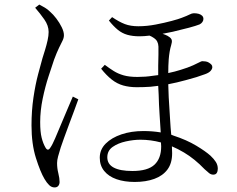

<svg xmlns="http://www.w3.org/2000/svg" viewBox="-20 -782 1040 841"><path d="M471 -707Q502 -686 527 -676.5Q552 -667 586 -667Q623 -667 662 -674.5Q701 -682 732.5 -690.5Q764 -699 776 -704Q800 -713 810.5 -718.5Q821 -724 829 -724Q841 -724 850 -721.5Q859 -719 865 -713.5Q871 -708 871 -699Q871 -692 866.5 -685.5Q862 -679 854 -675Q839 -669 807.5 -660.5Q776 -652 737 -643Q714 -638 692 -634Q698 -632 703 -630Q714 -626 723 -619Q731 -613 732.5 -605.5Q734 -598 730 -585Q722 -559 719 -522Q717 -494 717 -462Q746 -468 771 -476Q804 -486 826 -496Q846 -505 854 -509.5Q862 -514 866 -514Q872 -514 880 -513Q888 -512 894.5 -508Q901 -504 905.5 -499.5Q910 -495 910 -488Q910 -480 902.5 -471.5Q895 -463 878 -457Q844 -444 794 -431Q754 -420 717 -413Q718 -387 719 -356Q722 -308 725 -259Q727 -223 730 -192Q735 -190 740 -188Q798 -169 839.5 -144Q881 -119 902 -100Q917 -86 925.5 -72.5Q934 -59 934 -43Q934 -32 929.5 -24.5Q925 -17 914 -17Q904 -17 895.5 -24Q887 -31 876 -41Q833 -86 786 -114Q759 -130 733 -141Q734 -123 734 -111Q734 -67 713.5 -39.5Q693 -12 656 1.5Q619 15 570 15Q525 15 490.5 3Q456 -9 436.5 -33Q417 -57 417 -91Q417 -127 443 -153Q469 -179 512 -193.5Q555 -208 608 -208Q648 -208 684 -202Q682 -238 679 -280Q676 -324 675 -367Q674 -388 673 -406Q656 -404 639 -402Q610 -400 579 -400Q547 -400 520 -407.5Q493 -415 469.5 -433.5Q446 -452 423 -481L439 -498Q459 -483 478 -471Q497 -459 521.5 -452Q546 -445 582 -445Q618 -445 649 -450Q662 -452 673 -453Q673 -473 673 -494Q674 -520 674 -542.5Q674 -565 674 -578Q673 -603 655 -615Q645 -622 635 -626Q611 -623 591 -623Q561 -623 538 -629.5Q515 -636 496 -651.5Q477 -667 457 -692ZM134 -748 152 -762Q164 -756 176.5 -748.5Q189 -741 199 -731Q213 -719 227 -700.5Q241 -682 250.5 -662.5Q260 -643 260 -628Q260 -616 254 -604Q248 -592 238.5 -572.5Q229 -553 217 -521Q208 -494 193 -448.5Q178 -403 167 -350Q156 -297 156 -247Q156 -204 162.5 -178.5Q169 -153 179 -136Q184 -127 189.5 -126.5Q195 -126 201 -136Q209 -147 221.5 -176Q234 -205 248.5 -240Q263 -275 277 -307.5Q291 -340 299 -359L323 -347Q316 -327 305 -297.5Q294 -268 282 -236Q270 -204 260.5 -177.5Q251 -151 246 -136Q239 -114 234.5 -97Q230 -80 230 -68Q230 -45 235.5 -23Q241 -1 241 15Q241 25 235.5 32Q230 39 219 39Q206 39 195.5 29Q185 19 175 2Q157 -28 137.5 -89.5Q118 -151 118 -233Q118 -297 126.5 -354.5Q135 -412 147 -457Q159 -502 166 -527Q171 -543 177.5 -564Q184 -585 188.5 -605.5Q193 -626 193 -642Q193 -670 174 -697Q155 -724 134 -748ZM685 -158Q640 -170 595 -170Q565 -170 531 -162.5Q497 -155 473.5 -138.5Q450 -122 450 -93Q450 -63 478 -48Q506 -33 560 -33Q627 -33 656.5 -60.5Q686 -88 686 -141Q686 -148 685 -158Z"/></svg>

Font: Early Summer Mincho Light
Style: Regular
Weight: 300
Designer: GuiWonder
Version: Version 1.002